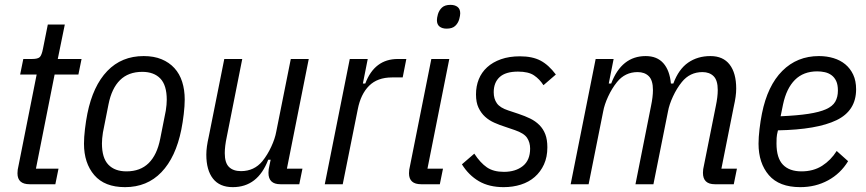

<svg xmlns="http://www.w3.org/2000/svg" viewBox="-20 -759 3567 791"><path d="M102 0Q52 0 52 -45Q52 -53 53 -60Q54 -67 56 -75L131 -452H63L76 -516H112Q136 -516 144 -524Q152 -532 157 -558L177 -658H247L218 -516H316L303 -452H205L128 -64H221L208 0Z M495 12Q411 12 368.5 -37.5Q326 -87 326 -167Q326 -193 330 -227Q334 -261 340 -291Q363 -405 422 -466.5Q481 -528 572 -528Q614 -528 645.5 -515Q677 -502 698.5 -478.5Q720 -455 730.5 -422Q741 -389 741 -349Q741 -323 737 -289Q733 -255 727 -225Q704 -111 645 -49.5Q586 12 495 12ZM501 -53Q558 -53 592.5 -87Q627 -121 640 -187L663 -303Q665 -315 666 -327Q667 -339 667 -348Q667 -408 640.5 -435.5Q614 -463 566 -463Q509 -463 474.5 -429Q440 -395 427 -329L404 -213Q402 -201 401 -189Q400 -177 400 -168Q400 -108 426.5 -80.5Q453 -53 501 -53Z M978 -516 914 -194Q906 -156 906 -128Q906 -88 923.5 -71Q941 -54 973 -54Q1027 -54 1061 -95Q1082 -121 1097.5 -154.5Q1113 -188 1118 -216L1178 -516H1252L1162 -64H1226L1213 0H1135Q1086 0 1086 -47Q1086 -55 1087 -62Q1088 -69 1090 -77L1095 -101H1085Q1042 12 939 12Q885 12 857.5 -23Q830 -58 830 -122Q830 -138 832.5 -156Q835 -174 840 -196L904 -516Z M1318 0 1421 -516H1495L1475 -415H1485Q1523 -516 1619 -516H1654L1639 -440H1595Q1535 -440 1500.5 -405.5Q1466 -371 1454 -309L1392 0Z M1820 -641Q1802 -641 1791 -649.5Q1780 -658 1780 -676Q1780 -685 1784 -700Q1789 -717 1801 -728Q1813 -739 1836 -739Q1854 -739 1865 -730.5Q1876 -722 1876 -704Q1876 -695 1872 -680Q1867 -663 1855 -652Q1843 -641 1820 -641ZM1715 0Q1665 0 1665 -45Q1665 -53 1666 -60Q1667 -67 1669 -75L1757 -516H1831L1741 -64H1805L1792 0Z M2055 12Q1995 12 1953 -12.5Q1911 -37 1883 -82L1934 -126Q1959 -88 1986 -69.5Q2013 -51 2056 -51Q2104 -51 2134 -75Q2164 -99 2164 -147Q2164 -172 2151.5 -191Q2139 -210 2101 -223L2060 -237Q2038 -244 2016.5 -253.5Q1995 -263 1978.5 -278Q1962 -293 1951.5 -315Q1941 -337 1941 -370Q1941 -404 1952.5 -432.5Q1964 -461 1987 -482Q2010 -503 2044 -515Q2078 -527 2122 -527Q2173 -527 2206.5 -509.5Q2240 -492 2270 -452L2219 -408Q2203 -433 2180 -448.5Q2157 -464 2114 -464Q2063 -464 2038.5 -441.5Q2014 -419 2014 -379Q2014 -352 2027 -333.5Q2040 -315 2074 -304L2116 -290Q2143 -281 2164.5 -270.5Q2186 -260 2202 -244Q2218 -228 2226.5 -206Q2235 -184 2235 -152Q2235 -112 2221 -81.5Q2207 -51 2183 -30Q2159 -9 2126 1.5Q2093 12 2055 12Z M2331 0 2434 -516H2508L2488 -415H2498Q2541 -528 2640 -528Q2687 -528 2713 -498.5Q2739 -469 2744 -415H2754Q2776 -474 2815 -501Q2854 -528 2907 -528Q2959 -528 2986 -493Q3013 -458 3013 -394Q3013 -378 3010.5 -360Q3008 -342 3003 -320L2952 -64H3016L3003 0H2925Q2876 0 2876 -47Q2876 -55 2877 -62Q2878 -69 2880 -77L2929 -322Q2937 -360 2937 -388Q2937 -428 2920 -445Q2903 -462 2874 -462Q2822 -462 2789 -421Q2768 -395 2752.5 -361.5Q2737 -328 2732 -300L2672 0H2598L2662 -322Q2670 -360 2670 -388Q2670 -428 2653 -445Q2636 -462 2607 -462Q2555 -462 2522 -421Q2501 -395 2485.5 -361.5Q2470 -328 2465 -300L2405 0Z M3277 12Q3190 12 3147.5 -37.5Q3105 -87 3105 -167Q3105 -193 3109 -227Q3113 -261 3119 -291Q3142 -406 3203 -467Q3264 -528 3354 -528Q3386 -528 3414 -519.5Q3442 -511 3462.5 -494Q3483 -477 3495 -451.5Q3507 -426 3507 -391Q3507 -303 3426.5 -264Q3346 -225 3185 -222Q3180 -203 3179.5 -190.5Q3179 -178 3179 -168Q3179 -108 3205.5 -80.5Q3232 -53 3282 -53Q3331 -53 3367 -76Q3403 -99 3427 -137L3474 -95Q3443 -44 3391.5 -16Q3340 12 3277 12ZM3347 -465Q3290 -465 3255 -430Q3220 -395 3206 -329L3196 -280Q3265 -283 3310.5 -290Q3356 -297 3383 -309Q3410 -321 3421 -340Q3432 -359 3432 -386Q3432 -410 3425 -425Q3418 -440 3406 -449Q3394 -458 3378.5 -461.5Q3363 -465 3347 -465Z"/></svg>

Font: IBM Plex Sans Cond
Style: Italic
Weight: 400
Width: 3
Italic angle: -11°
Designer: Mike Abbink, Paul van der Laan, Pieter van Rosmalen
Foundry: Bold Monday
Version: Version 1.3